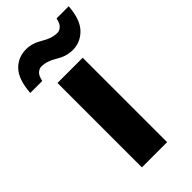

<svg xmlns="http://www.w3.org/2000/svg" viewBox="-285 -823 883 883"><g transform="rotate(-45 156.5 -381.0)"><path d="M238 0H74V-549H238ZM360 -762H281Q275 -734 262.5 -723Q250 -712 237 -712Q201 -712 161 -736.5Q121 -761 82 -761Q29 -761 -6 -724.5Q-41 -688 -47 -605H31Q37 -634 49.5 -644.5Q62 -655 75 -655Q111 -655 150.5 -630.5Q190 -606 231 -606Q281 -606 317.5 -643Q354 -680 360 -762Z"/></g></svg>

Font: Noto Sans UI Extra
Style: Regular
Weight: 800
Designer: Monotype Design Team
Foundry: Monotype Imaging Inc.
Version: Version 1.901